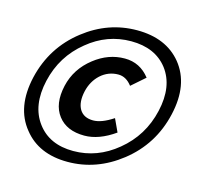

<svg xmlns="http://www.w3.org/2000/svg" viewBox="-107 -865 1064 996"><g transform="rotate(15 424.5 -366.5)"><path d="M101 -92Q14 -198 53 -368Q93 -538 228 -643Q356 -743 511 -743Q667 -743 749 -643Q835 -537 796 -368Q757 -198 622 -92Q492 10 337 10Q182 10 101 -92ZM585 -139Q694 -228 726 -368Q758 -507 691 -595Q625 -680 496 -680Q367 -680 264 -595Q155 -507 123 -368Q91 -228 158 -139Q223 -52 351 -52Q480 -52 585 -139ZM245 -204Q198 -265 221 -367Q243 -463 324 -526Q399 -585 487 -585Q569 -585 621 -518L549 -455Q518 -496 476 -496Q422 -496 381 -459Q342 -423 329 -367Q315 -305 337 -268Q359 -232 410 -232Q455 -232 517 -273L549 -204Q464 -144 386 -144Q291 -144 245 -204Z"/></g></svg>

Font: KaiGen Gothic CN Bold
Style: Bold
Weight: 700
Designer: Ryoko NISHIZUKA  (kana & ideographs); Paul D. Hunt (Latin, Greek & Cyrillic); Wenlong ZHANG  (bopomofo); Sandoll Communi
Foundry: Adobe Systems Incorporated
Version: Version 1.002.20150501